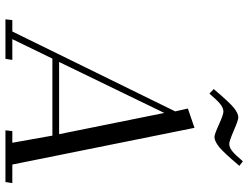

<svg xmlns="http://www.w3.org/2000/svg" viewBox="-126 -808 934 723"><g transform="rotate(90 341.5 -447.0)"><path d="M53.2 0 56.2 -25.9H99.1L399.9 -639.2L389.2 -687L461.9 -711.9L600.1 -25.9H669.9L666 0H471.2L474.1 -25.9H518.1L491.2 -176.8H201.2L127.9 -25.9H206.1L202.1 0ZM213.9 -202.1H485.8L405.8 -598.1ZM315.9 -784.2Q364.7 -842.3 386 -859.6Q407.2 -877 422.9 -877Q432.6 -877 472.2 -859.9Q511.7 -842.8 522 -842.8Q535.6 -842.8 549.6 -854Q563.5 -865.2 587.9 -894L605 -880.9Q556.2 -822.8 534.2 -804.9Q512.2 -787.1 496.1 -787.1Q486.3 -787.1 449.2 -804Q412.1 -820.8 400.9 -820.8Q387.2 -820.8 372.3 -808.8Q357.4 -796.9 333 -768.1Z"/></g></svg>

Font: Dehuti Alt
Style: Italic
Weight: 400
Version: Version 1.2